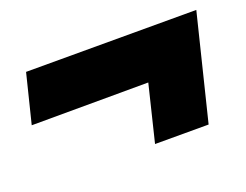

<svg xmlns="http://www.w3.org/2000/svg" viewBox="-63 -485 703 549"><g transform="rotate(-20 288.5 -210.0)"><path d="M491 -50H328L370 -222L15 -221L52 -370H570Z"/></g></svg>

Font: TypoPRO Sinkin Sans
Style: 800 Black Italic
Weight: 900
Italic angle: -112°
Designer: Keith Bates
Foundry: K-Type
Version: Sinkin Sans (version 1.0)  by Keith Bates   •   © 2014   www